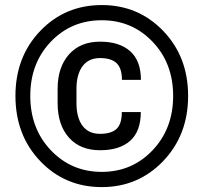

<svg xmlns="http://www.w3.org/2000/svg" viewBox="-20 -741 824 771"><path d="M545.4 -291Q545.4 -213.9 502.9 -175.8Q460.4 -137.7 381.8 -137.7Q301.8 -137.7 256.6 -188.7Q211.4 -239.7 211.4 -326.7V-384.8Q211.4 -470.7 256.8 -522.2Q302.2 -573.7 381.8 -573.7Q460 -573.7 502.9 -535.2Q545.9 -496.6 545.9 -420.4H469.7Q469.7 -466.8 448.2 -487.3Q426.8 -507.8 381.8 -507.8Q335 -507.8 311 -474.6Q287.1 -441.4 287.1 -385.3V-326.7Q287.1 -269 311 -236.3Q335 -203.6 381.8 -203.6Q426.8 -203.6 448 -223.4Q469.2 -243.2 469.2 -291ZM101.6 -356Q101.6 -224.6 184.1 -137.7Q266.6 -50.8 388.7 -50.8Q510.3 -50.8 592.8 -137.7Q675.3 -224.6 675.3 -356Q675.3 -486.8 592.8 -573.2Q510.3 -659.7 388.7 -659.7Q266.1 -659.7 183.8 -573.2Q101.6 -486.8 101.6 -356ZM42 -356Q42 -512.7 141.6 -616.7Q241.2 -720.7 388.7 -720.7Q535.6 -720.7 635.5 -616.7Q735.4 -512.7 735.4 -356Q735.4 -198.7 635.3 -94.2Q535.2 10.3 388.7 10.3Q241.2 10.3 141.6 -94Q42 -198.2 42 -356Z"/></svg>

Font: Roboto Web
Style: Bold
Weight: 700
Designer: Google
Version: Version 1.200310; 2013